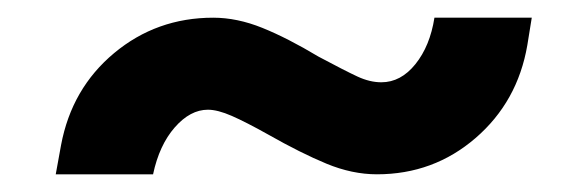

<svg xmlns="http://www.w3.org/2000/svg" viewBox="-20 -376 657 217"><path d="M49 -212Q61 -276 109 -316Q157 -356 221 -356Q248 -356 276.5 -344.5Q305 -333 340 -312Q370 -296 384 -289.5Q398 -283 411 -283Q433 -283 449.5 -303.5Q466 -324 471 -356H581L576 -325Q565 -261 517.5 -220Q470 -179 406 -179Q378 -179 349 -191Q320 -203 283 -224Q258 -238 242 -245Q226 -252 215 -252Q195 -252 177.5 -232Q160 -212 153 -179H43Z"/></svg>

Font: Sarabun
Style: Bold Italic
Weight: 700
Italic angle: -10°
Designer: Suppakit Chalermlarp | Katatrad Co.,Ltd.
Foundry: Cadson Demak Co.,Ltd.
Version: Version 1.000; ttfautohint (v1.6)